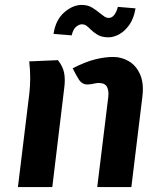

<svg xmlns="http://www.w3.org/2000/svg" viewBox="-20 -762 618 782"><path d="M376 0 421 -367Q424 -392 415.8 -408Q407.5 -424 382 -424Q372.5 -424 363 -421.5Q353.5 -419 339 -418Q315 -416.5 301.2 -438.2Q287.5 -460 276 -484Q328.5 -510.5 367.5 -520.2Q406.5 -530 441 -530Q475.5 -530 505 -512.5Q534.5 -495 550.5 -459.2Q566.5 -423.5 560 -369L515 0ZM53 0 100 -386Q103 -414 103 -445.5Q103 -477 99 -512L216 -517Q237 -490 241.5 -463.5Q246 -437 242 -407L193 0ZM272 -618 198 -624Q206.5 -680.5 241 -711Q275.5 -741.5 312 -742Q337.5 -742 355 -731.2Q372.5 -720.5 386 -709Q396 -701 404.8 -695Q413.5 -689 423 -689Q436 -689 445.5 -701.5Q455 -714 460 -734L532 -728Q525 -686 506.2 -660Q487.5 -634 464.8 -622Q442 -610 423 -610Q394 -610 377 -620.5Q360 -631 348 -643Q338.5 -653 331 -658Q323.5 -663 313 -663Q302.5 -663 290.2 -653.2Q278 -643.5 272 -618Z"/></svg>

Font: Expletus Sans
Style: Bold Italic
Weight: 700
Italic angle: -7°
Version: Version 7.500